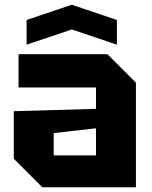

<svg xmlns="http://www.w3.org/2000/svg" viewBox="-20 -788 640 808"><path d="M38 -120V-320L384 -330V-420H58V-560H432L552 -440V0H158ZM206 -228V-134H384V-248ZM92 -600V-704L282 -768L472 -704V-600L282 -664Z"/></svg>

Font: Tektur
Style: Bold
Weight: 700
Designer: Adam Jagosz
Foundry: Adam Jagosz
Version: Version 1.005;gftools[0.9.30]